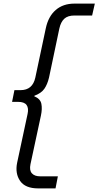

<svg xmlns="http://www.w3.org/2000/svg" viewBox="-20 -851 546 1065"><path d="M192 194Q120 194 91.5 152.5Q63 111 75 52L133 -219Q140 -251 127.5 -268.5Q115 -286 80 -286H47L60 -351H94Q161 -351 176 -421L234 -694Q248 -760 289 -795.5Q330 -831 393 -831H506L491 -765H393Q356 -765 336.5 -747Q317 -729 309 -692L252 -421Q243 -383 226 -358.5Q209 -334 171 -320L170 -317Q204 -303 209.5 -275Q215 -247 207 -210L149 60Q142 94 157 110.5Q172 127 202 127H301L288 194Z"/></svg>

Font: Be Vietnam Pro Light
Style: Italic
Weight: 300
Italic angle: -12°
Designer: Lam Bao, Tony Le, Vietanh Nguyen
Foundry: Yellow Type Foundry
Version: Version 1.002; ttfautohint (v1.8.3)